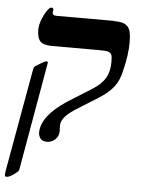

<svg xmlns="http://www.w3.org/2000/svg" viewBox="-63 -631 653 865"><g transform="rotate(5 263.0 -198.5)"><path d="M135 -344V-343Q140 -343 140 -339L55 146Q54 158 46 164L31 176Q26 180 14 186Q6 190 -1 190Q-9 190 -9 180L-7 164L76 -301Q78 -310 80 -313Q83 -318 96 -325Q101 -328 109.5 -333Q118 -338 120 -339Q131 -345 135 -344ZM425 -552 419 -551Q452 -551 467 -544Q484 -536 491 -520Q499 -502 499 -460Q499 -405 481 -333Q472 -289 450 -260Q427 -229 380 -200L278 -136Q245 -114 232 -96Q219 -79 219 -60L220 -36Q220 -13 204 2Q188 17 167 17Q146 17 137 5Q128 -7 128 -21Q128 -95 239 -169L352 -240Q392 -266 408 -294Q425 -323 425 -367Q425 -392 421 -400Q416 -409 406 -412Q396 -415 361 -415H152Q114 -415 99 -430Q84 -445 84 -483Q84 -503 93 -527Q102 -551 114 -569Q126 -587 134 -587Q144 -587 144 -578L142 -565Q142 -552 161 -552Z"/></g></svg>

Font: Libra Serif Modern
Style: Bold Italic
Weight: 700
Italic angle: -12°
Designer: Stefan Peev, Context Ltd
Foundry: Stefan Peev, Context Ltd
Version: Version 1.000